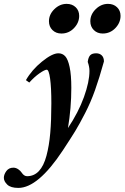

<svg xmlns="http://www.w3.org/2000/svg" viewBox="-87 -736 634 977"><path d="M435.5 -565.4Q408.2 -565.4 390.4 -583Q372.6 -600.6 372.6 -627.9Q372.6 -662.6 400.1 -689.5Q427.7 -716.3 462.4 -716.3Q490.7 -716.3 508.5 -699.2Q526.4 -682.1 526.4 -655.3Q526.4 -620.6 500 -593Q473.6 -565.4 435.5 -565.4ZM225.6 -565.4Q197.8 -565.4 179.9 -583Q162.1 -600.6 162.1 -627.9Q162.1 -662.6 189.7 -689.5Q217.3 -716.3 252 -716.3Q280.3 -716.3 298.1 -699.2Q315.9 -682.1 315.9 -655.3Q315.9 -620.6 289.6 -593Q263.2 -565.4 225.6 -565.4ZM6.3 220.2Q-32.7 220.2 -50 203.4Q-67.4 186.5 -67.4 168.9Q-67.4 151.9 -54.7 134.5Q-42 117.2 -19 117.2Q-6.3 117.2 5.4 125Q17.1 132.8 23.4 142.6Q35.2 160.6 50.8 160.6Q86.4 160.6 111.1 134.3Q135.7 107.9 149.4 56.6Q163.1 5.4 168.7 -59.1Q174.3 -123.5 174.3 -210.4Q174.3 -290 168 -335.7Q161.6 -381.3 150.9 -381.3Q140.6 -381.3 114.5 -363.3Q88.4 -345.2 62 -315.9L44.9 -328.1Q74.7 -380.4 126.7 -422.6Q178.7 -464.8 210 -464.8Q231 -464.8 244.9 -449.7Q258.8 -434.6 267.3 -394.8Q275.9 -355 275.9 -288.6Q275.9 -186 258.8 -84.5Q312 -164.1 340.1 -241.9Q368.2 -319.8 368.2 -375Q368.2 -397 359.4 -420.9Q362.3 -444.3 371.8 -454.6Q381.3 -464.8 402.3 -464.8Q419.9 -464.8 430.9 -454.1Q441.9 -443.4 441.9 -423.3Q418.9 -340.3 396.7 -277.8Q374.5 -215.3 345.9 -159.9Q317.4 -104.5 295.7 -68.8Q273.9 -33.2 232.4 29.8Q106.4 220.2 6.3 220.2Z"/></svg>

Font: Elstob 6pt
Style: Italic
Weight: 700
Italic angle: -20°
Designer: Peter S. Baker
Version: Version 1.015